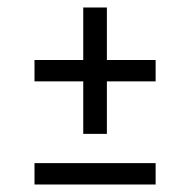

<svg xmlns="http://www.w3.org/2000/svg" viewBox="-20 -553 507 512"><path d="M395 -393H265V-533H202V-393H72V-336H202V-196H265V-336H395ZM72 -61H395V-118H72Z"/></svg>

Font: FIGSv2-sans-serif
Style: Regular
Weight: 400
Designer: Matt McInerney, Pablo Impallari, Rodrigo Fuenzalida,Mirko Velimirovic
Foundry: Matt McInerney, Pablo Impallari, Rodrigo Fuenzalida
Version: Version 4.021;hotconv 1.0.109;makeotfexe 2.5.65596